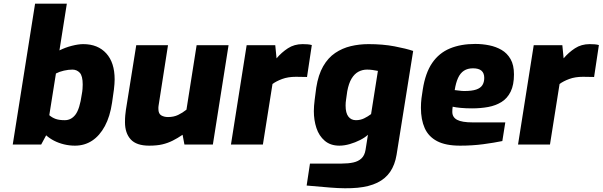

<svg xmlns="http://www.w3.org/2000/svg" viewBox="-20 -783 3264 1040"><path d="M386 6Q356 6 327 -1Q298 -8 273.5 -20.5Q249 -33 230 -50L203 0H49L170 -763H342L302 -510Q334 -526 369.5 -535Q405 -544 431 -544Q510 -544 555.5 -494Q601 -444 601 -353Q601 -331 597 -297.5Q593 -264 587 -227Q576 -152 548 -100Q520 -48 479 -21Q438 6 386 6ZM331 -132Q366 -132 389 -162.5Q412 -193 423 -272Q426 -287 427 -301Q428 -315 428 -325Q428 -372 412 -389Q396 -406 372 -406Q351 -406 326.5 -400.5Q302 -395 283 -385L247 -159Q262 -146 281 -139Q300 -132 331 -132Z M788 6Q719 6 688 -28Q657 -62 657 -121Q657 -143 658.5 -158.5Q660 -174 662 -188L718 -538H890L839 -211Q838 -206 838 -202.5Q838 -199 838 -193Q838 -167 853.5 -158Q869 -149 890 -149Q921 -149 945 -160.5Q969 -172 990 -189L1045 -538H1218L1133 0H979L969 -53Q941 -34 915 -21Q889 -8 859.5 -1Q830 6 788 6Z M1231 0 1316 -538H1471L1478 -467Q1505 -499 1539.5 -521.5Q1574 -544 1619 -544Q1634 -544 1646 -543Q1658 -542 1669 -539L1643 -366Q1629 -366 1613.5 -366.5Q1598 -367 1583 -367Q1540 -367 1508 -355Q1476 -343 1456 -328L1404 0Z M1769 233 1641 222 1659 103H1831Q1867 103 1894 97Q1921 91 1938 75Q1955 59 1960 29L1973 -53Q1957 -38 1930.5 -24.5Q1904 -11 1874.5 -2.5Q1845 6 1818 6Q1770 6 1739 -20.5Q1708 -47 1694 -89.5Q1680 -132 1680 -181Q1680 -207 1684.5 -242.5Q1689 -278 1693 -308Q1704 -378 1730.5 -424Q1757 -470 1795.5 -496Q1834 -522 1880 -533Q1926 -544 1976 -544Q2054 -544 2117 -532Q2180 -520 2218 -507L2128 56Q2119 110 2093.5 147.5Q2068 185 2024 206.5Q1980 228 1917 234Q1854 240 1769 233ZM1908 -132Q1932 -132 1952.5 -142Q1973 -152 1990 -165L2027 -399Q2013 -402 1997.5 -404Q1982 -406 1968 -406Q1943 -406 1921.5 -394.5Q1900 -383 1884.5 -357.5Q1869 -332 1861 -289Q1857 -258 1854.5 -243Q1852 -228 1852 -211Q1852 -171 1867 -151.5Q1882 -132 1908 -132Z M2472 6Q2394 6 2347.5 -18.5Q2301 -43 2280.5 -89Q2260 -135 2260 -199Q2260 -226 2263 -250.5Q2266 -275 2270 -298Q2284 -388 2321 -442Q2358 -496 2417 -520.5Q2476 -545 2554 -545Q2593 -545 2630 -537.5Q2667 -530 2697 -512.5Q2727 -495 2745.5 -463Q2764 -431 2764 -380Q2764 -323 2746 -286.5Q2728 -250 2696.5 -230.5Q2665 -211 2624.5 -203.5Q2584 -196 2537 -196Q2504 -196 2476.5 -198.5Q2449 -201 2432 -205Q2431 -199 2430.5 -191.5Q2430 -184 2430 -177Q2430 -148 2456 -134Q2482 -120 2541 -120H2717L2701 -19Q2658 -10 2598.5 -2Q2539 6 2472 6ZM2495 -290Q2536 -290 2559.5 -298Q2583 -306 2593 -322Q2603 -338 2603 -361Q2603 -387 2588 -400Q2573 -413 2542 -413Q2513 -413 2493 -400Q2473 -387 2461 -360.5Q2449 -334 2443 -295Q2455 -294 2468.5 -292Q2482 -290 2495 -290Z M2786 0 2871 -538H3026L3033 -467Q3060 -499 3094.5 -521.5Q3129 -544 3174 -544Q3189 -544 3201 -543Q3213 -542 3224 -539L3198 -366Q3184 -366 3168.5 -366.5Q3153 -367 3138 -367Q3095 -367 3063 -355Q3031 -343 3011 -328L2959 0Z"/></svg>

Font: Exo Thin ExtraBold
Style: Italic
Weight: 800
Italic angle: -9°
Version: Version 2.000